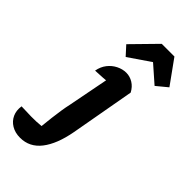

<svg xmlns="http://www.w3.org/2000/svg" viewBox="-424 -855 1136 1136"><g transform="rotate(45 144.5 -287.0)"><path d="M171 -399Q132 -395 99 -392.5Q66 -390 34 -389Q41 -427 62 -454Q83 -481 113 -496Q143 -511 174 -511Q204 -511 231 -494.5Q258 -478 275 -446ZM275 -446 203 -44Q181 76 130.5 141Q80 206 1 206Q-41 206 -71.5 187.5Q-102 169 -116 138Q-130 107 -124 68Q-84 70 -41.5 70.5Q1 71 42 67Q46 27 50.5 -9.5Q55 -46 60 -79Q65 -112 72 -143L130 -442ZM307 -780 415 -630 347 -574 241 -667 105 -574 54 -630 201 -780Z"/></g></svg>

Font: Piazzolla Thin Black
Style: Italic
Weight: 900
Italic angle: -11.3°
Version: Version 2.005